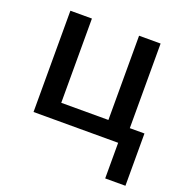

<svg xmlns="http://www.w3.org/2000/svg" viewBox="-131 -656 918 962"><g transform="rotate(20 328.5 -175.0)"><path d="M563 -88.9H641.1V189.9H533.2V0H82V-540H196.8V-90.8H448.2V-540H563Z"/></g></svg>

Font: OpenSans-Semibold
Style: Regular
Weight: 600
Foundry: Ascender Corporation
Version: Version 1.10